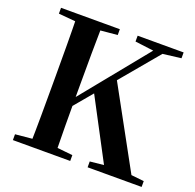

<svg xmlns="http://www.w3.org/2000/svg" viewBox="-129 -875 1025 1010"><g transform="rotate(20 383.5 -370.5)"><path d="M138.6 0Q140.6 -85.2 141 -171.8Q141.4 -258.5 141.4 -346.1V-393.6Q141.4 -481.3 141 -567.7Q140.6 -654.1 138.6 -740.5H280.6Q278.9 -655.6 278.4 -568.4Q277.9 -481.3 277.9 -393.6V-314.3Q277.9 -246.9 278.4 -166.8Q278.9 -86.6 280.6 0ZM45.1 0V-32.6L198.2 -47.3H225.2L366 -32.6V0ZM45.1 -707.9V-740.5H374.3V-707.9L225.2 -694.2H198.2ZM463.4 0V-32.6L605.9 -47.3H628.5L765.7 -32.6V0ZM474 -707.9V-740.5H731.4V-707.9L619.9 -694.2L592.4 -692.9ZM206.2 -190.2 203.7 -255.1H221.6L244.9 -285.3L615 -740.5H667.3ZM561.9 0 355.8 -389.9 445.2 -494.7 716.2 0Z"/></g></svg>

Font: Noto Serif JP
Style: Regular
Weight: 200
Designer: Ryoko NISHIZUKA 西塚涼子 (kana & ideographs); Frank Grießhammer (Latin, Greek & Cyrillic); Wenlong ZHANG 张文龙 (bopomofo); San
Foundry: Adobe
Version: Version 2.001;hotconv 1.1.0;makeotfexe 2.6.0